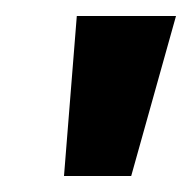

<svg xmlns="http://www.w3.org/2000/svg" viewBox="-20 -720 240 240"><path d="M60 -500 76 -700H200L144 -500Z"/></svg>

Font: Cabin VF Beta
Style: Italic
Weight: 400
Italic angle: -7°
Designer: Pablo Impallari
Foundry: Pablo Impallari. http://www.impallari.com Igino Marini. http://www.ikern.com
Version: Version 2.300